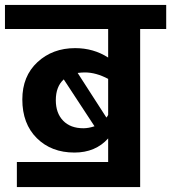

<svg xmlns="http://www.w3.org/2000/svg" viewBox="-40 -712 690 774"><path d="M630 -692V-595H525V42H28V-59H396V-154Q345 -97 260 -97Q167 -97 108.5 -155Q50 -213 50 -311Q50 -405 111 -461.5Q172 -518 263 -518Q337 -518 396 -480V-595H-20V-692ZM396 -394Q347 -420 302 -420Q291 -420 273 -418L389 -238Q394 -244 396 -249ZM185 -308Q185 -256 214.5 -225.5Q244 -195 296 -195Q317 -195 341 -203L217 -392Q185 -363 185 -308Z"/></svg>

Font: FiraGO SemiBold
Style: Regular
Weight: 600
Designer: bBox Type
Foundry: bBox Type GmbH
Version: Version 1.001;PS 001.001;hotconv 1.0.88;makeotf.lib2.5.64775